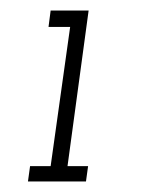

<svg xmlns="http://www.w3.org/2000/svg" viewBox="-20 -719 306 364"><path d="M37 -404H76L113 -668H72L76 -699H148L108 -404H147L143 -375H33Z"/></svg>

Font: Josefin Slab SemiBold
Style: Italic
Weight: 600
Italic angle: -12°
Designer: Santiago Orozco
Foundry: Typemade
Version: Version 2.000